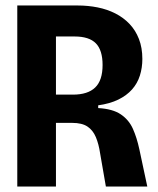

<svg xmlns="http://www.w3.org/2000/svg" viewBox="-20 -680 575 700"><path d="M43 0V-660H263Q301 -660 336 -653Q371 -646 400.5 -631Q430 -616 452 -593Q474 -570 486.5 -538Q499 -506 499 -465Q499 -433 490 -404.5Q481 -376 461.5 -354Q442 -332 411.5 -317Q381 -302 338 -296V-286Q391 -283 420.5 -263Q450 -243 464.5 -210.5Q479 -178 488 -136L517 0H366L345 -121Q340 -155 329.5 -180Q319 -205 299 -218.5Q279 -232 243 -232H184V0ZM184 -335H246Q300 -335 327 -361Q354 -387 354 -443Q354 -497 329.5 -522Q305 -547 252 -547H184Z"/></svg>

Font: Bricolage Grotesque 72pt SemiCondensed
Style: Bold
Weight: 700
Width: 4
Designer: Mathieu Triay
Foundry: Atelier Triay
Version: Version 1.001;gftools[0.9.33.dev8+g029e19f]